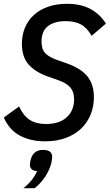

<svg xmlns="http://www.w3.org/2000/svg" viewBox="-22 -730 576 1008"><path d="M215 12Q140 12 83.5 -17.5Q27 -47 -2 -113L78 -171Q101 -122 134.5 -100.5Q168 -79 219 -79Q290 -79 328.5 -114.5Q367 -150 367 -209Q367 -247 348 -270Q329 -293 284 -309L233 -327Q166 -350 129.5 -390Q93 -430 93 -500Q93 -546 109 -584.5Q125 -623 155.5 -651Q186 -679 230 -694.5Q274 -710 329 -710Q404 -710 454.5 -682Q505 -654 534 -606L459 -542Q435 -584 403.5 -601.5Q372 -619 322 -619Q264 -619 230 -593Q196 -567 196 -511Q196 -472 215 -451.5Q234 -431 273 -417L324 -399Q402 -372 436.5 -329.5Q471 -287 471 -220Q471 -171 454 -129Q437 -87 404.5 -55.5Q372 -24 324 -6Q276 12 215 12ZM204 57Q252 57 252 94Q252 99 250.5 109Q249 119 247 128Q239 160 216.5 195.5Q194 231 160 258H101Q127 237 144.5 215Q162 193 173 168Q155 168 145 159Q135 150 135 136Q135 131 136.5 121Q138 111 141 102Q156 57 204 57Z"/></svg>

Font: IBM Plex Sans Condensed Medium
Style: Italic
Weight: 500
Width: 3
Italic angle: -11°
Designer: Mike Abbink, Paul van der Laan, Pieter van Rosmalen
Foundry: Bold Monday
Version: Version 1.3